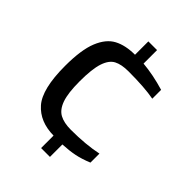

<svg xmlns="http://www.w3.org/2000/svg" viewBox="-209 -721 905 905"><g transform="rotate(45 243.5 -268.5)"><path d="M234 5Q142 4 91 -54Q40 -112 40 -266Q40 -373 64 -432Q88 -491 130.5 -513.5Q173 -536 236 -536V-625H294V-535Q363 -529 440 -506V-447Q378 -459 270 -459Q223 -459 195.5 -444.5Q168 -430 154 -387.5Q140 -345 140 -263Q140 -185 154.5 -144Q169 -103 197.5 -87.5Q226 -72 273 -72Q371 -72 447 -88V-28Q406 -11 371 -4Q336 3 293 5V88H234Z"/></g></svg>

Font: Exo Medium
Style: Regular
Weight: 500
Designer: Natanael Gama
Foundry: Natanael Gama
Version: Version 1.500; ttfautohint (v1.6)